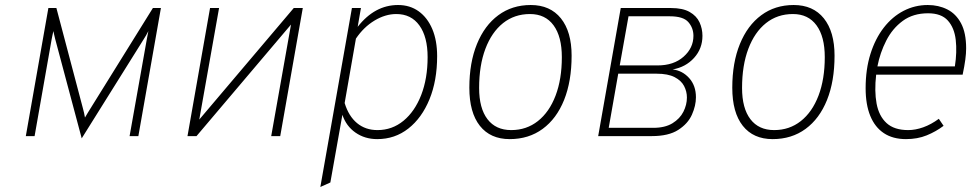

<svg xmlns="http://www.w3.org/2000/svg" viewBox="-20 -543 3888 766"><path d="M306 9 200 -388Q198 -396.5 196.2 -404Q194.5 -411.5 193 -419Q191 -409.5 189.2 -402Q187.5 -394.5 186 -386L118 0H83L173 -511H205L311 -110Q313.5 -101 315.5 -92Q317.5 -83 319 -74Q325 -84.5 330.5 -93.5Q336 -102.5 342 -112L590 -511H622L532 0H497L566 -388Q567.5 -397 568.8 -402.8Q570 -408.5 572 -419Q567 -409.5 562.8 -402Q558.5 -394.5 553 -386Z M728 0 818 -511H854L775 -66L1152 -511H1188L1098 0H1062L1141 -445L764 0Z M1258 203 1384 -511H1420L1407 -436Q1475 -523 1568 -523Q1615.5 -523 1650.5 -497.8Q1685.5 -472.5 1704.8 -426.8Q1724 -381 1724 -319Q1724 -221.5 1693.5 -147Q1663 -72.5 1609.2 -30.2Q1555.5 12 1485 12Q1435.5 12 1398.2 -14Q1361 -40 1346 -85L1298 185ZM1486 -24Q1544.5 -24 1589.8 -61.2Q1635 -98.5 1660.5 -164.2Q1686 -230 1686 -315Q1686 -396 1653.2 -441.5Q1620.5 -487 1561 -487Q1517.5 -487 1474.2 -461Q1431 -435 1400 -389L1355 -132Q1371 -79.5 1404.5 -51.8Q1438 -24 1486 -24Z M2013.5 12Q1936.5 12 1894.5 -41Q1852.5 -94 1852.5 -193Q1852.5 -293 1882.8 -367.2Q1913 -441.5 1968 -482.2Q2023 -523 2097.5 -523Q2175 -523 2217.8 -469.8Q2260.5 -416.5 2260.5 -321Q2260.5 -219 2230.5 -144.2Q2200.5 -69.5 2145 -28.8Q2089.5 12 2013.5 12ZM2019.5 -24Q2080.5 -24 2126 -60Q2171.5 -96 2196.5 -161.5Q2221.5 -227 2221.5 -315Q2221.5 -397 2188.5 -442Q2155.5 -487 2094.5 -487Q2032.5 -487 1987 -450.8Q1941.5 -414.5 1916.5 -348.2Q1891.5 -282 1891.5 -192Q1891.5 -111 1924.8 -67.5Q1958 -24 2019.5 -24Z M2366.5 0 2456.5 -511H2656.5Q2704 -511 2731.5 -495.2Q2759 -479.5 2770.8 -454Q2782.5 -428.5 2782.5 -400Q2782.5 -349 2749 -312Q2715.5 -275 2663.5 -266Q2702.5 -261.5 2729.5 -231.5Q2756.5 -201.5 2756.5 -155Q2756.5 -121.5 2740.5 -85.5Q2724.5 -49.5 2686 -24.8Q2647.5 0 2580.5 0ZM2408.5 -33H2586.5Q2633 -33 2662.8 -51.2Q2692.5 -69.5 2706.5 -97.2Q2720.5 -125 2720.5 -154Q2720.5 -178 2709.2 -199.8Q2698 -221.5 2671.5 -235.2Q2645 -249 2599.5 -249H2446.5ZM2452.5 -282H2603.5Q2668 -282 2707.2 -316.8Q2746.5 -351.5 2746.5 -400Q2746.5 -431.5 2726.2 -454.8Q2706 -478 2652.5 -478H2487.5Z M3062.5 12Q2985.5 12 2943.5 -41Q2901.5 -94 2901.5 -193Q2901.5 -293 2931.8 -367.2Q2962 -441.5 3017 -482.2Q3072 -523 3146.5 -523Q3224 -523 3266.8 -469.8Q3309.5 -416.5 3309.5 -321Q3309.5 -219 3279.5 -144.2Q3249.5 -69.5 3194 -28.8Q3138.5 12 3062.5 12ZM3068.5 -24Q3129.5 -24 3175 -60Q3220.5 -96 3245.5 -161.5Q3270.5 -227 3270.5 -315Q3270.5 -397 3237.5 -442Q3204.5 -487 3143.5 -487Q3081.5 -487 3036 -450.8Q2990.5 -414.5 2965.5 -348.2Q2940.5 -282 2940.5 -192Q2940.5 -111 2973.8 -67.5Q3007 -24 3068.5 -24Z M3594.5 12Q3542 12 3506.2 -11.8Q3470.5 -35.5 3452 -80.8Q3433.5 -126 3433.5 -191Q3433.5 -267 3452.8 -328Q3472 -389 3506 -432.8Q3540 -476.5 3585 -499.8Q3630 -523 3681.5 -523Q3724.5 -523 3759.2 -505.5Q3794 -488 3814.2 -450Q3834.5 -412 3834.5 -350Q3834.5 -330 3831.2 -305.2Q3828 -280.5 3820.5 -245H3475.5Q3468 -179.5 3477.2 -129.8Q3486.5 -80 3517 -52Q3547.5 -24 3603.5 -24Q3632 -24 3663.5 -35.2Q3695 -46.5 3725.5 -69L3744.5 -41Q3714 -18 3677.2 -3Q3640.5 12 3594.5 12ZM3480.5 -278H3789.5Q3798.5 -335.5 3793 -383.8Q3787.5 -432 3761.5 -461Q3735.5 -490 3682.5 -490Q3623 -490 3581.8 -459.8Q3540.5 -429.5 3515.8 -381Q3491 -332.5 3480.5 -278Z"/></svg>

Font: Overpass Thin
Style: Italic
Weight: 250
Italic angle: -10°
Designer: Delve Withrington, Dave Bailey, Thomas Jockin
Foundry: Delve Fonts LLC
Version: Version 4.000